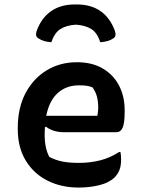

<svg xmlns="http://www.w3.org/2000/svg" viewBox="-20 -830 640 864"><path d="M321 -719Q278 -716 251.5 -699Q225 -682 211 -640Q195 -641 180 -645Q165 -649 152 -658Q137 -667 145 -691Q166 -749 209.5 -779.5Q253 -810 317 -810H325Q390 -810 433 -779.5Q476 -749 497 -691Q505 -668 491 -658Q478 -649 463 -645Q448 -641 431 -640Q418 -682 391.5 -699Q365 -716 321 -719ZM326 -550Q394 -550 442 -522Q490 -494 515.5 -445.5Q541 -397 541 -333V-329Q541 -274 531.5 -254.5Q522 -235 505 -235H268Q242 -235 221 -242Q200 -249 187 -260L182 -257Q181 -244 181 -230V-223Q181 -163 202 -124Q228 -110 259 -103.5Q290 -97 335 -97Q386 -97 431 -108.5Q476 -120 516 -146H522Q525 -131 525 -113Q525 -84 517.5 -65Q510 -46 496 -32Q472 -8 428 3Q384 14 334 14Q255 14 193 -17.5Q131 -49 95.5 -108Q60 -167 60 -248V-255Q60 -345 95 -411Q130 -477 190 -513.5Q250 -550 326 -550ZM335 -446Q279 -446 240.5 -412Q202 -378 188 -309H418Q420 -318 421 -327.5Q422 -337 422 -346Q422 -374 416 -396Q410 -418 396 -437Q383 -442 370 -444Q357 -446 335 -446Z"/></svg>

Font: Recursive Mn Csl St SmB
Style: Regular
Weight: 600
Monospace: yes
Version: Version 1.079;hotconv 1.0.112;makeotfexe 2.5.65598; ttfautoh